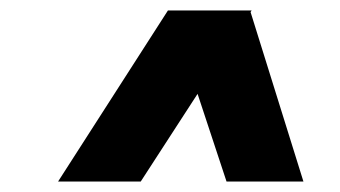

<svg xmlns="http://www.w3.org/2000/svg" viewBox="-20 -720 649 367"><path d="M91 -373 301 -700H461L249 -373ZM413 -373 305 -700H458L560 -373Z"/></svg>

Font: Figtree Light Black
Style: Italic
Weight: 900
Italic angle: -9.5°
Version: Version 2.000